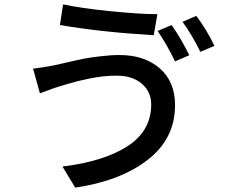

<svg xmlns="http://www.w3.org/2000/svg" viewBox="-20 -813 1040 881"><path d="M703.1 -670.9 767.6 -698.2Q811.5 -634.8 848.6 -559.6L783.2 -531.2Q745.1 -610.4 703.1 -670.9ZM817.4 -712.9 880.9 -740.2Q930.7 -672.9 963.9 -602.5L899.4 -575.2Q857.4 -659.2 817.4 -712.9ZM673.8 -334Q673.8 -391.6 630.9 -428.7Q587.9 -465.8 515.6 -465.8Q483.4 -465.8 452.1 -462.4Q420.9 -459 388.2 -452.1Q355.5 -445.3 337.4 -440.9Q319.3 -436.5 287.1 -426.8Q254.9 -417 251 -416Q234.4 -411.1 202.6 -399.4Q170.9 -387.7 163.1 -384.8L131.8 -498Q168 -502 230.5 -513.7Q235.4 -514.6 288.1 -526.9Q340.8 -539.1 366.2 -543.9Q391.6 -548.8 439.9 -554.7Q488.3 -560.5 528.3 -560.5Q642.6 -560.5 712.9 -499.5Q783.2 -438.5 783.2 -330.1Q783.2 -176.8 657.7 -79.6Q532.2 17.6 325.2 47.9L266.6 -48.8Q458 -72.3 565.9 -142.6Q673.8 -212.9 673.8 -334ZM254.9 -698.2 269.5 -793Q349.6 -775.4 485.8 -761.7Q622.1 -748 702.1 -748L685.5 -651.4Q440.4 -666 254.9 -698.2Z"/></svg>

Font: Gen Shin Gothic Medium
Style: Regular
Weight: 500
Designer: [Source Han Sans]
Ryoko NISHIZUKA  (kana & ideographs); Paul D. Hunt (Latin, Greek & Cyrillic); Wenlong ZHANG  (bopomofo
Version: Version 1.002.20150607